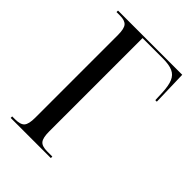

<svg xmlns="http://www.w3.org/2000/svg" viewBox="-210 -808 903 903"><g transform="rotate(45 241.5 -357.0)"><path d="M31 0V-10H50Q86 -10 99 -25Q112 -40 112 -82V-633Q112 -675 99 -689.5Q86 -704 55 -704H31V-714H458L463 -540H453L451 -589Q449 -633 438.5 -658Q428 -683 404.5 -693.5Q381 -704 339 -704H204V-83Q204 -41 216.5 -25.5Q229 -10 264 -10H298V0Z"/></g></svg>

Font: Noto Serif Display Condensed
Style: Regular
Weight: 400
Width: 3
Designer: Monotype Design Team
Foundry: Monotype Imaging Inc.
Version: Version 2.009